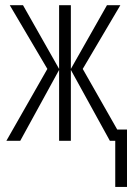

<svg xmlns="http://www.w3.org/2000/svg" viewBox="-20 -550 524 750"><path d="M210.9 -529.8H256.8V-280.8L397.9 -529.8H450.2L303.2 -280.8L438 -43.9H476.1V180.2H430.2V0H409.2L256.8 -276.9V0H210.9V-276.9L59.1 0H4.9L165 -280.8L18.1 -529.8H69.8L210.9 -280.8Z"/></svg>

Font: Germano
Style: Regular
Weight: 300
Width: 3
Foundry: Ascender Corporation
Version: Version 1.10; ttfautohint (v1.5)